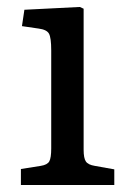

<svg xmlns="http://www.w3.org/2000/svg" viewBox="-20 -531 372 551"><path d="M40 0V-46L97 -55Q116 -58 121.5 -68Q127 -78 127 -105V-386Q127 -423 120.5 -434.5Q114 -446 91 -449L43 -456L50 -503L209 -511L220 -506V-101Q220 -77 226.5 -67.5Q233 -58 252 -55L308 -45V0Z"/></svg>

Font: Literata 18pt
Style: Regular
Weight: 400
Designer: Latin by Veronika Burian and Jose Scaglione. Greek by Irene Vlachou. Cyrillic by Vera Evstafieva.
Foundry: TypeTogether
Version: Version 3.103;gftools[0.9.29]